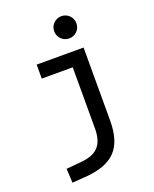

<svg xmlns="http://www.w3.org/2000/svg" viewBox="-175 -840 937 1172"><g transform="rotate(-20 293.0 -254.5)"><path d="M87.9 234.4 170.9 228.5C354.5 215.3 433.6 138.7 433.6 -45.9V-517.6H128.9V-426.8H330.1V-30.3C330.1 76.2 285.2 124.5 180.7 133.8L83 142.6ZM371.1 -599.6C411.1 -599.6 443.4 -631.8 443.4 -671.9C443.4 -711.9 411.1 -744.1 371.1 -744.1C331.1 -744.1 298.8 -711.9 298.8 -671.9C298.8 -631.8 331.1 -599.6 371.1 -599.6Z"/></g></svg>

Font: CaskaydiaCove Nerd Font
Style: Regular
Weight: 400
Designer: Aaron Bell
Foundry: Saja Typeworks
Version: Version 2111.1;Nerd Fonts 2.3.3